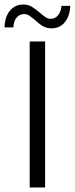

<svg xmlns="http://www.w3.org/2000/svg" viewBox="-25 -827 330 847"><path d="M106 -644H174V0H106ZM129 -739Q112 -753 102.5 -759Q93 -765 82 -765Q61 -765 48 -749Q35 -733 34 -706H-5Q-4 -752 18.5 -779.5Q41 -807 77 -807Q99 -807 115 -797.5Q131 -788 152 -770Q167 -757 177 -750.5Q187 -744 198 -744Q218 -744 231 -759.5Q244 -775 246 -801H285Q283 -756 261 -729Q239 -702 202 -702Q181 -702 164.5 -711.5Q148 -721 129 -739Z"/></svg>

Font: Montserrat Ace
Style: Regular
Weight: 400
Designer: Julieta Ulanovsky
Foundry: Julieta Ulanovsky
Version: Version 1